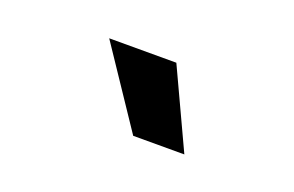

<svg xmlns="http://www.w3.org/2000/svg" viewBox="-38 -859 554 362"><g transform="rotate(20 239.0 -677.5)"><path d="M134.8 -755.9H269.5L342.8 -598.6H240.2Z"/></g></svg>

Font: Pretendard Std
Style: Bold
Weight: 700
Designer: Base glyphs from Inter by Rasmus Andersson; Hangeul glyphs from Noto Sans CJK(Source Han Sans) by Jang Soo-young and Kan
Foundry: Kil Hyung-jin
Version: Version 1.309